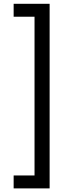

<svg xmlns="http://www.w3.org/2000/svg" viewBox="-20 -852 396 1037"><path d="M53.7 95.7H166.5V-761.7H53.7V-831.5H248V165.5H53.7Z"/></svg>

Font: Noto Sans Bengali
Style: Regular
Weight: 400
Designer: Monotype Design team
Foundry: Monotype Imaging Inc.
Version: Version 1.00